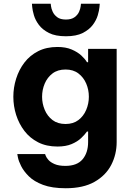

<svg xmlns="http://www.w3.org/2000/svg" viewBox="-20 -790 703 1022"><path d="M331 -597Q275 -597 240.5 -614.5Q206 -632 187 -657.5Q168 -683 160.5 -709Q153 -735 151.5 -752.5Q150 -770 150 -770H250Q250 -770 251.5 -757Q253 -744 260.5 -727.5Q268 -711 284.5 -698.5Q301 -686 331 -686Q360 -686 377 -698.5Q394 -711 401 -727.5Q408 -744 409.5 -757Q411 -770 411 -770H511Q511 -770 509.5 -752.5Q508 -735 500.5 -709Q493 -683 474 -657.5Q455 -632 420.5 -614.5Q386 -597 331 -597ZM330 212Q257 212 209 194Q161 176 133.5 148.5Q106 121 92.5 94Q79 67 75.5 48.5Q72 30 72 30H220Q220 30 223.5 39.5Q227 49 238 61.5Q249 74 271 83.5Q293 93 328 93Q390 93 419.5 58Q449 23 449 -34V-90H443Q432 -74 412 -55Q392 -36 361 -23Q330 -10 286 -10Q227 -10 183 -32.5Q139 -55 110 -93Q81 -131 66 -178Q51 -225 51 -275Q51 -324 66 -371.5Q81 -419 110 -457Q139 -495 183 -517.5Q227 -540 286 -540Q330 -540 361.5 -526.5Q393 -513 413 -494.5Q433 -476 443 -459H449V-530H601V-34Q601 32 572 88Q543 144 483 178Q423 212 330 212ZM329 -130Q370 -130 397.5 -151Q425 -172 439 -205.5Q453 -239 453 -275Q453 -312 439 -345Q425 -378 397.5 -399Q370 -420 329 -420Q287 -420 259.5 -399Q232 -378 218 -345Q204 -312 204 -275Q204 -239 218 -205.5Q232 -172 259.5 -151Q287 -130 329 -130Z"/></svg>

Font: Be Vietnam Pro
Style: Bold
Weight: 700
Designer: Lam Bao, Tony Le, Vietanh Nguyen
Foundry: Yellow Type Foundry
Version: Version 1.002; ttfautohint (v1.8.3)